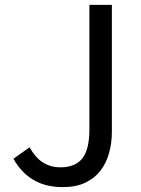

<svg xmlns="http://www.w3.org/2000/svg" viewBox="-20 -753 576 786"><path d="M237 13Q167 13 117 -16.5Q67 -46 35 -103L101 -150Q126 -106 157 -87Q188 -68 228 -68Q287 -68 316.5 -104Q346 -140 346 -224V-733H438V-215Q438 -168 426.5 -126.5Q415 -85 391 -54Q367 -23 329 -5Q291 13 237 13Z"/></svg>

Font: Kinto Sans
Style: Regular
Weight: 400
Designer: Authors: Ryoko NISHIZUKA  (kana & ideographs); Paul D. Hunt (Latin, Greek & Cyrillic); Wenlong ZHANG  (bopomofo); Sandol
Foundry: Adobe Systems Incorporated, ookami Inc.
Version: Version 0.001